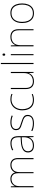

<svg xmlns="http://www.w3.org/2000/svg" viewBox="1809 -2609 810 4468"><g transform="rotate(-90 2214.0 -375.0)"><path d="M614 -538Q682 -538 726 -495Q770 -452 770 -361V0H744V-360Q744 -440 706.5 -476.5Q669 -513 614 -513Q539 -513 491 -469.5Q443 -426 443 -325V0H417V-360Q417 -440 379.5 -476.5Q342 -513 287 -513Q241 -513 202 -494Q163 -475 139.5 -433.5Q116 -392 116 -325V0H90V-528H111L115 -432H117Q128 -457 148 -481Q168 -505 202 -521.5Q236 -538 287 -538Q342 -538 381 -510Q420 -482 433 -429H435Q454 -478 498.5 -508Q543 -538 614 -538Z M1116 -537Q1198 -537 1239 -492.5Q1280 -448 1280 -350V0H1258L1254 -103H1252Q1231 -57 1186 -23.5Q1141 10 1060 10Q981 10 940.5 -28Q900 -66 900 -129Q900 -208 966.5 -247.5Q1033 -287 1151 -294L1254 -300V-343Q1254 -433 1220 -472.5Q1186 -512 1116 -512Q1076 -512 1038.5 -503Q1001 -494 958 -472L949 -498Q989 -516 1030.5 -526.5Q1072 -537 1116 -537ZM1153 -270Q1051 -265 989.5 -232Q928 -199 928 -129Q928 -76 962 -45.5Q996 -15 1060 -15Q1160 -15 1206.5 -72Q1253 -129 1254 -220V-275Z M1774 -134Q1774 -67 1724.5 -28.5Q1675 10 1576 10Q1521 10 1476 -0.5Q1431 -11 1402 -24V-54Q1482 -15 1576 -15Q1667 -15 1707 -47Q1747 -79 1747 -134Q1747 -173 1725.5 -196.5Q1704 -220 1667.5 -234.5Q1631 -249 1587 -262Q1541 -276 1502.5 -290.5Q1464 -305 1441.5 -331.5Q1419 -358 1419 -407Q1419 -469 1468 -503.5Q1517 -538 1601 -538Q1648 -538 1689 -529.5Q1730 -521 1761 -508L1750 -483Q1722 -497 1681.5 -505Q1641 -513 1601 -513Q1529 -513 1487.5 -486.5Q1446 -460 1446 -407Q1446 -366 1466.5 -344.5Q1487 -323 1521.5 -311Q1556 -299 1596 -286Q1640 -272 1681 -256Q1722 -240 1748 -212.5Q1774 -185 1774 -134Z M2123 10Q2039 10 1985 -25.5Q1931 -61 1905.5 -122.5Q1880 -184 1880 -261Q1880 -342 1911.5 -404.5Q1943 -467 2001 -502.5Q2059 -538 2140 -538Q2176 -538 2205.5 -532Q2235 -526 2263 -514L2258 -489Q2228 -503 2198.5 -508Q2169 -513 2140 -513Q2068 -513 2016 -481Q1964 -449 1935.5 -392Q1907 -335 1907 -261Q1907 -193 1929.5 -137Q1952 -81 1999.5 -48Q2047 -15 2123 -15Q2159 -15 2194.5 -22Q2230 -29 2259 -41V-16Q2234 -6 2199 2Q2164 10 2123 10Z M2774 -528V0H2753L2749 -111H2747Q2736 -81 2712 -53Q2688 -25 2649.5 -7.5Q2611 10 2555 10Q2467 10 2421 -39Q2375 -88 2375 -182V-528H2401V-186Q2401 -98 2441 -56.5Q2481 -15 2555 -15Q2641 -15 2694.5 -66.5Q2748 -118 2748 -226V-528Z M2983 0H2957V-760H2983Z M3176 -721Q3194 -721 3198.5 -711.5Q3203 -702 3203 -690Q3203 -677 3198.5 -668Q3194 -659 3176 -659Q3161 -659 3156 -668Q3151 -677 3151 -690Q3151 -702 3156 -711.5Q3161 -721 3176 -721ZM3189 -528V0H3163V-528Z M3589 -538Q3675 -538 3722 -491Q3769 -444 3769 -346V0H3743V-345Q3743 -433 3702.5 -473Q3662 -513 3589 -513Q3503 -513 3449.5 -461.5Q3396 -410 3396 -302V0H3370V-528H3391L3395 -417H3397Q3409 -448 3432.5 -475.5Q3456 -503 3494.5 -520.5Q3533 -538 3589 -538Z M4368 -264Q4368 -187 4343.5 -124.5Q4319 -62 4268.5 -26Q4218 10 4139 10Q4063 10 4012.5 -26Q3962 -62 3937 -124Q3912 -186 3912 -264Q3912 -390 3973.5 -464Q4035 -538 4145 -538Q4225 -538 4274 -501.5Q4323 -465 4345.5 -403Q4368 -341 4368 -264ZM3939 -264Q3939 -191 3961 -134.5Q3983 -78 4027.5 -46.5Q4072 -15 4139 -15Q4209 -15 4253.5 -47Q4298 -79 4319.5 -135.5Q4341 -192 4341 -264Q4341 -333 4321.5 -389.5Q4302 -446 4259 -479.5Q4216 -513 4145 -513Q4046 -513 3992.5 -447Q3939 -381 3939 -264Z"/></g></svg>

Font: Noto Sans Kannada Thin
Style: Regular
Weight: 100
Designer: Jelle Bosma - Monotype Design Team
Foundry: Monotype Imaging Inc.
Version: Version 2.005; ttfautohint (v1.8.4.7-5d5b)